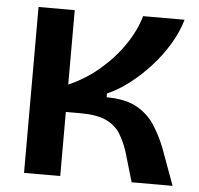

<svg xmlns="http://www.w3.org/2000/svg" viewBox="-49 -710 787 761"><g transform="rotate(5 344.5 -330.0)"><path d="M74 0V-660H218V-364Q285 -393 341 -441Q397 -489 435.5 -546Q474 -603 490 -660H655Q641 -611 612 -562.5Q583 -514 544.5 -471.5Q506 -429 462 -395Q418 -361 374 -342V-327Q448 -327 493.5 -302Q539 -277 566 -235.5Q593 -194 612 -145L665 0H502L468 -116Q455 -157 435.5 -188.5Q416 -220 379 -237.5Q342 -255 276 -255H218V0Z"/></g></svg>

Font: Bricolage Grotesque 10pt Bricolage Grotesque 10pt Regular
Style: Bold
Weight: 700
Designer: Mathieu Triay
Foundry: Atelier Triay
Version: Version 1.000; ttfautohint (v1.8.4.7-5d5b);gftools[0.9.32]